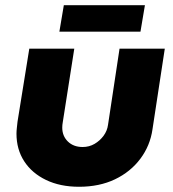

<svg xmlns="http://www.w3.org/2000/svg" viewBox="-20 -701 661 734"><path d="M610 -515 563 -207Q554 -144 516.5 -94Q479 -44 419.5 -15.5Q360 13 282 13Q210 13 156 -13Q102 -39 72.5 -84.5Q43 -130 43 -190Q43 -200 44.5 -213Q46 -226 47 -236L92 -515H264L220 -234Q219 -230 218.5 -223.5Q218 -217 218 -213Q218 -181 239.5 -160Q261 -139 296 -139Q321 -139 341.5 -151Q362 -163 376 -182Q390 -201 393 -224L437 -515ZM207 -580 224 -681H534L517 -580Z"/></svg>

Font: MuseoModerno ExtraBold
Style: Italic
Weight: 800
Italic angle: -9°
Designer: Pablo Cosgaya, Héctor Gatti, Marcela Romero, and the Authors of The MuseoModerno Project.
Foundry: Omnibus-Type Team
Version: Version 1.003